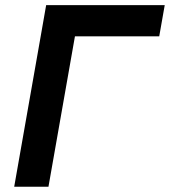

<svg xmlns="http://www.w3.org/2000/svg" viewBox="-20 -713 649 733"><path d="M34.2 0 135.3 -574.2 156.2 -693.4H608.9L587.9 -574.2H266.1L165 0Z"/></svg>

Font: Cascadia Code PL
Style: Bold Italic
Weight: 700
Italic angle: -10°
Monospace: yes
Designer: Aaron Bell
Foundry: Saja Typeworks
Version: Version 2404.023; ttfautohint (v1.8.4)